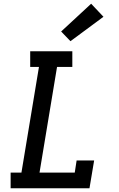

<svg xmlns="http://www.w3.org/2000/svg" viewBox="-20 -1010 640 1030"><path d="M37 0V-84H95L189 -651H142V-735H368V-651H286L192 -84H381L391 -149H485L460 0ZM358 -789 308 -841 469 -990 535 -920Z"/></svg>

Font: Iosevka Slab MdExObl
Style: Regular
Weight: 500
Width: 7
Italic angle: -9°
Monospace: yes
Designer: Belleve Invis
Foundry: Belleve Invis
Version: Version 11.1.1; ttfautohint (v1.8.3)